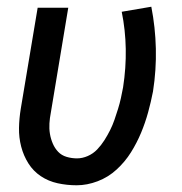

<svg xmlns="http://www.w3.org/2000/svg" viewBox="-20 -543 540 571"><path d="M208 8Q179 8 151.5 2Q124 -4 101.5 -19Q79 -34 64.5 -57Q50 -80 43 -107Q36 -134 36.5 -162.5Q37 -191 42 -221L92 -520H183L131 -207Q128 -192 127 -176Q126 -160 128.5 -145Q131 -130 137 -116Q143 -102 153 -91.5Q163 -81 178 -76.5Q193 -72 209 -72Q225 -72 241 -79Q257 -86 269 -98.5Q281 -111 290.5 -126Q300 -141 307.5 -156Q315 -171 320.5 -187Q326 -203 331 -219Q336 -235 339.5 -251Q343 -267 346 -283Q355 -341 354 -397.5Q353 -454 342 -508L430 -523Q442 -462 443.5 -398.5Q445 -335 435 -271Q429 -240 420.5 -209Q412 -178 399.5 -148Q387 -118 369.5 -90Q352 -62 327 -39Q302 -16 270.5 -4Q239 8 208 8Z"/></svg>

Font: Iosevka Term Curly Md Obl
Style: Regular
Weight: 500
Italic angle: -9°
Designer: Belleve Invis
Foundry: Belleve Invis
Version: Version 32.3.0